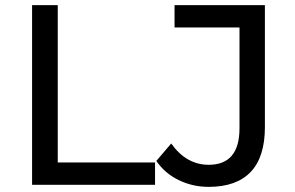

<svg xmlns="http://www.w3.org/2000/svg" viewBox="-20 -720 1151 748"><path d="M105 0V-700H205V-87H584V0ZM793 8Q731 8 677 -18Q623 -44 589 -93L647 -161Q706 -78 793 -78Q913 -78 913 -220V-613H660V-700H1012V-225Q1012 -108 956.5 -50Q901 8 793 8Z"/></svg>

Font: Montserrat Medium
Style: Regular
Weight: 500
Designer: Julieta Ulanovsky
Foundry: Julieta Ulanovsky
Version: Version 9.000; ttfautohint (v1.8.4.7-5d5b)